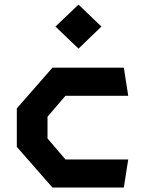

<svg xmlns="http://www.w3.org/2000/svg" viewBox="-20 -836 660 856"><path d="M55 -181.2V-352.9L213.8 -534.2H532.1L551.7 -408.9H271.8L191.8 -315.4V-218.8L271.8 -125.2H551.7L532.1 0H213.8ZM227.3 -717.6 330 -815.5 432.2 -717.6 330 -619.2Z"/></svg>

Font: Monaspace Krypton Var ExLight
Style: Regular
Weight: 200
Designer: Riley Cran and the Lettermatic Team
Version: Version 1.200 (Monaspace Krypton Var)